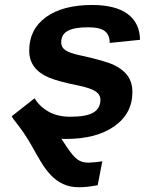

<svg xmlns="http://www.w3.org/2000/svg" viewBox="-20 -559 640 786"><path d="M27.8 -83 121.6 -156.7Q142.1 -122.6 179 -101.8Q215.8 -81.1 267.6 -81.1Q334 -81.1 362.5 -98.4Q391.1 -115.7 391.1 -150.4Q391.1 -171.9 370.8 -185.1Q350.6 -198.2 305.2 -208Q216.8 -225.6 178.5 -242.2Q140.1 -258.8 119.9 -285.9Q99.6 -313 99.6 -352.1Q99.6 -439 168.2 -488.8Q236.8 -538.6 357.4 -538.6Q452.1 -538.6 502.2 -502Q552.2 -465.3 553.2 -396L429.2 -383.3Q429.2 -416 409.2 -431.6Q389.2 -447.3 339.8 -447.3Q284.2 -447.3 257.3 -432.6Q230.5 -418 230.5 -384.8Q230.5 -365.7 247.3 -353.8Q264.2 -341.8 305.7 -333Q409.2 -310.5 446.3 -293Q483.4 -275.4 502.7 -248.5Q522 -221.7 522 -182.1Q522 -94.2 448.2 -42.2Q374.5 9.8 250 9.8H240.7L231.4 9.3L252.4 41Q276.9 78.1 295.4 92.5Q314 106.9 341.8 106.9Q350.6 106.9 370.4 105Q390.1 103 398.9 101.1L379.9 199.2Q336.4 207.5 304.2 207.5Q266.1 207.5 238.3 194.3Q210.4 181.2 188.5 158.2Q166.5 135.3 147.9 104.2Q129.4 73.2 109.4 37.1Q82 -12.2 41.5 -63Q33.2 -72.8 27.8 -83Z"/></svg>

Font: Cousine
Style: Bold Italic
Weight: 700
Italic angle: -12°
Monospace: yes
Designer: Steve Matteson
Foundry: Ascender Corporation
Version: Version 1.20